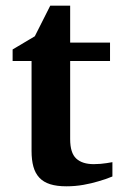

<svg xmlns="http://www.w3.org/2000/svg" viewBox="-20 -636 415 668"><path d="M371.1 -22Q347.7 -12.2 321.3 -4.9Q298.8 2 270.3 7.1Q241.7 12.2 210.9 12.2Q177.7 12.2 154.5 4.9Q131.3 -2.4 116.9 -17.8Q102.5 -33.2 96.2 -56.2Q89.8 -79.1 89.8 -110.8V-423.8H23.9V-463.9L101.1 -509.8L154.8 -616.2H224.1V-487.8H362.8V-423.8H224.1V-151.9Q224.1 -104 245.1 -84.5Q266.1 -64.9 306.2 -64.9Q317.9 -64.9 329.6 -65.9Q341.3 -66.9 350.6 -68.4Q361.3 -69.8 371.1 -71.8Z"/></svg>

Font: Charis SIL Cyr
Style: Bold
Weight: 700
Foundry: SIL International
Version: Version 5.000